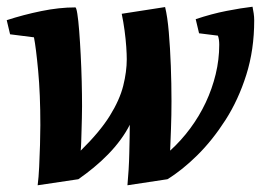

<svg xmlns="http://www.w3.org/2000/svg" viewBox="-31 -538 777 571"><path d="M81 13Q84 -10 85.5 -42Q87 -74 88 -107.5Q89 -141 89 -166Q89 -258 82.5 -327.5Q76 -397 70 -427L-1 -436L-11 -478Q38 -494 91.5 -505Q145 -516 193 -516Q196 -516 199 -497Q202 -478 204.5 -446Q207 -414 209 -375Q211 -336 212 -296.5Q213 -257 213 -222Q213 -206 212.5 -187Q212 -168 211.5 -149.5Q211 -131 210.5 -115Q210 -99 209 -90Q266 -146 295.5 -193.5Q325 -241 335.5 -283Q346 -325 346 -362Q346 -376 344.5 -398.5Q343 -421 339.5 -447Q336 -473 331 -497L460 -517Q467 -489 471 -442.5Q475 -396 477 -342.5Q479 -289 479 -237Q479 -196 477.5 -155Q476 -114 475 -90Q508 -120 535 -156.5Q562 -193 581 -233.5Q600 -274 610.5 -317.5Q621 -361 621 -405Q621 -413 620 -420Q619 -427 617 -432L561 -439L551 -481Q599 -497 642.5 -505.5Q686 -514 720 -518Q722 -508 723.5 -498Q725 -488 725 -477Q725 -390 701.5 -315.5Q678 -241 639.5 -181Q601 -121 556 -76.5Q511 -32 467 -5L348 13Q350 -9 351.5 -33.5Q353 -58 353.5 -82.5Q354 -107 354.5 -128.5Q355 -150 355 -167Q344 -145 327.5 -122.5Q311 -100 290.5 -79Q270 -58 247.5 -39.5Q225 -21 202 -5Z"/></svg>

Font: Manuale
Style: Bold Italic
Weight: 700
Italic angle: -11°
Version: Version 1.002